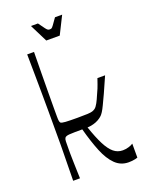

<svg xmlns="http://www.w3.org/2000/svg" viewBox="-163 -964 824 1058"><g transform="rotate(-20 249.0 -435.0)"><path d="M81 1Q82 -62 82.5 -102.5Q83 -143 83.5 -168Q84 -193 84 -209.5Q84 -226 84 -240Q84 -254 84 -274Q84 -293 84 -326.5Q84 -360 84 -405Q84 -450 83.5 -503.5Q83 -557 82.5 -617Q82 -677 81 -740H121Q120 -679 119.5 -618Q119 -557 118.5 -504Q118 -451 118 -413Q118 -375 118 -362Q118 -344 119.5 -336.5Q121 -329 124 -325Q130 -320 152 -318.5Q174 -317 222 -317Q261 -317 281 -318Q301 -319 310 -322Q319 -325 326 -330Q336 -337 346.5 -356.5Q357 -376 366 -398Q376 -419 380.5 -430.5Q385 -442 389 -453Q393 -464 400 -485H445Q421 -429 404 -392.5Q387 -356 376.5 -334Q366 -312 358.5 -300.5Q351 -289 345 -283Q336 -274 322 -266Q308 -258 291 -253.5Q274 -249 256 -248Q278 -183 299 -142Q320 -101 343 -82Q366 -63 396 -63Q413 -63 430 -68Q447 -73 457 -80V2Q452 4 443 6Q434 8 424 9Q414 10 404 10Q358 10 325.5 -22Q293 -54 269.5 -112Q246 -170 225 -248Q173 -248 150 -246.5Q127 -245 122 -236Q118 -230 117.5 -216.5Q117 -203 117 -168Q117 -163 117 -143Q117 -123 118 -96Q119 -69 119.5 -43Q120 -17 121 1ZM206 -776 154 -880H195Q214 -853 222.5 -842Q231 -831 235.5 -829Q240 -827 245 -827Q252 -827 256 -829Q260 -831 268 -842Q276 -853 295 -880H337L285 -776Z"/></g></svg>

Font: Ojuju Medium
Style: Regular
Weight: 500
Designer: Chisaokwu Joboson, Mirko Velimirovic
Foundry: Udi Foundry
Version: Version 1.000